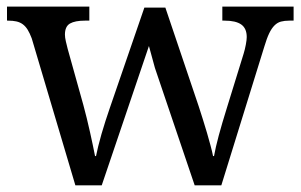

<svg xmlns="http://www.w3.org/2000/svg" viewBox="-20 -556 902 576"><path d="M476.1 -533.2 576.2 -236.8Q582 -218.8 588.6 -198Q595.2 -177.2 601.1 -157Q606.9 -136.7 611.8 -118.7Q616.7 -100.6 619.1 -87.9H622.1Q626.5 -112.8 636.2 -149.2Q646 -185.5 661.1 -233.9L710.9 -395Q714.8 -407.7 717.5 -422.1Q720.2 -436.5 720.2 -444.8Q720.2 -470.7 703.9 -482.4Q687.5 -494.1 653.8 -494.1H647V-536.1H860.8V-494.1H848.1Q833.5 -494.1 822.8 -491.2Q812 -488.3 803.5 -479.7Q794.9 -471.2 787.6 -456.1Q780.3 -440.9 772.9 -416L644 0H564L444.8 -352.1L426.8 -418L285.2 0H206.1L75.2 -440.9Q69.3 -456.5 63 -466.8Q56.6 -477.1 48.3 -483.2Q40 -489.3 29.3 -491.7Q18.6 -494.1 3.9 -494.1H1V-536.1H248V-494.1H234.9Q205.1 -494.1 189.9 -485.4Q174.8 -476.6 174.8 -452.1Q174.8 -443.8 177.5 -432.1Q180.2 -420.4 183.1 -409.2L230 -241.2Q234.9 -223.1 240.2 -201.7Q245.6 -180.2 250.2 -158.9Q254.9 -137.7 258.8 -119.1Q262.7 -100.6 265.1 -87.9H268.1Q270.5 -100.6 274.7 -117.4Q278.8 -134.3 284.4 -153.6Q290 -172.9 296.4 -192.9Q302.7 -212.9 309.1 -231L413.1 -533.2Z"/></svg>

Font: Droid-TTFautohint Serif
Style: Regular
Weight: 400
Foundry: Ascender Corporation
Version: Version 1.00; ttfautohint (v1.00rc1.4-1a1c-dirty) -l 8 -r 50